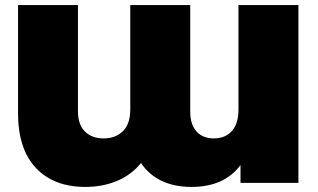

<svg xmlns="http://www.w3.org/2000/svg" viewBox="-20 -720 1252 756"><path d="M1155 -700V0H927V-70Q863 16 734 16Q600 16 535 -78Q497 -31 440.5 -7.5Q384 16 316 16Q192 16 121.5 -58.5Q51 -133 51 -275V-700H287V-282Q287 -229 314.5 -202Q342 -175 388 -175Q435 -175 464 -203.5Q493 -232 493 -290V-700H729V-282Q729 -229 754 -202Q779 -175 822 -175Q866 -175 892.5 -203.5Q919 -232 919 -290V-700Z"/></svg>

Font: Montserrat Black
Style: Regular
Weight: 900
Designer: Julieta Ulanovsky
Foundry: Julieta Ulanovsky
Version: Version 9.000; ttfautohint (v1.8.4.7-5d5b)